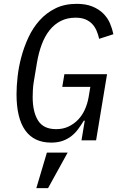

<svg xmlns="http://www.w3.org/2000/svg" viewBox="-20 -730 640 999"><path d="M421 -102H416Q402 -79 386.5 -58Q371 -37 351 -21.5Q331 -6 305.5 3Q280 12 246 12Q157 12 111.5 -51.5Q66 -115 66 -240Q66 -280 71.5 -330.5Q77 -381 91 -433.5Q105 -486 128 -535.5Q151 -585 186 -624Q221 -663 268.5 -686.5Q316 -710 379 -710Q427 -710 461 -696Q495 -682 517.5 -659.5Q540 -637 552 -609Q564 -581 570 -552L496 -528Q491 -550 482.5 -570Q474 -590 460 -605Q446 -620 425 -629Q404 -638 373 -638Q330 -638 296.5 -621Q263 -604 238.5 -573.5Q214 -543 197.5 -499.5Q181 -456 172 -402L156 -306Q152 -283 151 -260.5Q150 -238 150 -225Q150 -148 178 -103Q206 -58 272 -58Q308 -58 336.5 -71.5Q365 -85 386.5 -107.5Q408 -130 421.5 -160Q435 -190 441 -224L450 -278H304L315 -344H537L480 0H404ZM224 64H332L230 249H169Z"/></svg>

Font: IBM Plex Mono
Style: Italic
Weight: 400
Italic angle: -9°
Monospace: yes
Designer: Mike Abbink, Paul van der Laan, Pieter van Rosmalen
Foundry: Bold Monday
Version: Version 2.3